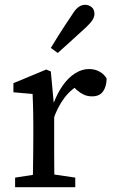

<svg xmlns="http://www.w3.org/2000/svg" viewBox="-20 -781 474 801"><path d="M43 0V-40L153 -57H179L294 -40V0ZM116 0Q117 -25 117.5 -62.5Q118 -100 118.5 -140Q119 -180 119 -212V-261Q119 -288 118.5 -309Q118 -330 117.5 -349Q117 -368 116 -389L36 -396V-434L173 -491L192 -483L204 -354L206 -353V-212Q206 -180 206 -140Q206 -100 206.5 -62.5Q207 -25 208 0ZM201 -279 189 -349H203Q220 -394 243 -426Q266 -458 294 -475.5Q322 -493 351 -493Q377 -493 396.5 -481.5Q416 -470 425 -453Q424 -419 409.5 -399Q395 -379 364 -379Q345 -379 330 -386Q315 -393 301 -405L276 -429L326 -436Q278 -412 248.5 -372.5Q219 -333 201 -279ZM192 -581Q206 -605 220.5 -627.5Q235 -650 250 -673.5Q265 -697 281 -720Q295 -743 308 -752Q321 -761 335 -761Q350 -761 362 -751.5Q374 -742 374 -723Q374 -712 367 -699.5Q360 -687 340 -668Q320 -650 300.5 -632Q281 -614 261 -596Q241 -578 221 -560Z"/></svg>

Font: Source Serif 4 18pt
Style: Regular
Weight: 400
Designer: Frank Grießhammer
Foundry: Adobe Systems Incorporated
Version: Version 4.004;hotconv 1.0.116;makeotfexe 2.5.65601